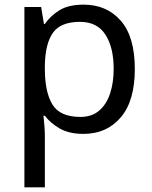

<svg xmlns="http://www.w3.org/2000/svg" viewBox="-20 -566 655 826"><path d="M340 -546Q439 -546 499.5 -477Q560 -408 560 -269Q560 -132 499.5 -61Q439 10 339 10Q277 10 236.5 -13.5Q196 -37 173 -68H167Q169 -51 171 -25Q173 1 173 20V240H85V-536H157L169 -463H173Q197 -498 236 -522Q275 -546 340 -546ZM324 -472Q242 -472 208.5 -426Q175 -380 173 -286V-269Q173 -170 205.5 -116.5Q238 -63 326 -63Q375 -63 406.5 -90Q438 -117 453.5 -163.5Q469 -210 469 -270Q469 -362 433.5 -417Q398 -472 324 -472Z"/></svg>

Font: Noto Sans Mandaic
Style: Regular
Weight: 400
Designer: Monotype Design Team
Foundry: Monotype Imaging Inc.
Version: Version 2.002; ttfautohint (v1.8.4.7-5d5b)